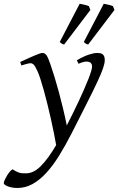

<svg xmlns="http://www.w3.org/2000/svg" viewBox="-108 -732 615 997"><path d="M436 -419.9Q436 -403.3 427 -377.2Q418 -351.1 397.7 -307.4Q377.4 -263.7 344.5 -198.7Q311.5 -133.8 264.2 -40Q231.4 23.9 199 76.2Q166.5 128.4 132.3 165.8Q98.1 203.1 61 223.6Q23.9 244.1 -17.6 244.1Q-32.2 244.1 -45.2 241.7Q-58.1 239.3 -67.6 235.6Q-77.1 231.9 -82.8 227.5Q-88.4 223.1 -88.4 219.2Q-88.4 213.4 -83.7 202.9Q-79.1 192.4 -72.3 180.9Q-65.4 169.4 -57.4 159.9Q-49.3 150.4 -42.5 147Q-30.8 154.8 -21.7 159.2Q-12.7 163.6 -4.9 165.5Q2.9 167.5 10.7 167.7Q18.6 168 27.3 168Q66.9 168 104.7 129.6Q142.6 91.3 183.6 21.5Q178.7 -6.8 171.6 -42.5Q164.6 -78.1 156 -115.7Q147.5 -153.3 138.2 -191.2Q128.9 -229 119.6 -262.2Q110.4 -295.4 101.8 -322Q93.3 -348.6 85.9 -363.8Q74.7 -388.7 66.9 -396.2Q59.1 -403.8 50.8 -403.8Q46.4 -403.8 38.3 -402.1Q30.3 -400.4 22.5 -397.9Q13.2 -395.5 2.9 -392.1L-2.9 -410.2Q17.6 -419.4 36.1 -428Q54.7 -436.5 69.6 -442.9Q84.5 -449.2 95.7 -453.1Q106.9 -457 112.8 -457Q119.6 -457 124.8 -453.6Q129.9 -450.2 134.8 -442.9Q139.6 -435.5 144.3 -423.6Q148.9 -411.6 154.8 -395Q164.1 -368.7 175 -332.8Q186 -296.9 197.3 -255.4Q208.5 -213.9 219.2 -169.2Q230 -124.5 238.8 -80.6Q254.4 -111.3 270.3 -143.3Q286.1 -175.3 300.8 -206.5Q315.4 -237.8 327.9 -266.4Q340.3 -294.9 349.9 -318.8Q359.4 -342.8 364.7 -360.1Q370.1 -377.4 370.1 -386.2Q370.1 -410.6 344.2 -412.1Q328.6 -413.6 299.8 -400.9L291 -418.9Q326.2 -439.5 352.8 -448.2Q379.4 -457 396 -457Q404.3 -457 411.6 -455.8Q418.9 -454.6 424.3 -450.7Q429.7 -446.8 432.9 -439.5Q436 -432.1 436 -419.9ZM225.1 -501Q217.8 -502 213.4 -504.9Q209 -507.8 202.1 -513.7L305.7 -712.4Q310.5 -711.4 317.1 -710.2Q323.7 -709 330.6 -707.3Q337.4 -705.6 343.5 -703.9Q349.6 -702.1 353.5 -700.2L361.3 -680.2ZM350.1 -501Q342.8 -502 338.4 -504.9Q334 -507.8 327.1 -513.7L430.7 -712.4Q435.5 -711.4 442.1 -710.2Q448.7 -709 455.6 -707.3Q462.4 -705.6 468.5 -703.9Q474.6 -702.1 478.5 -700.2L486.3 -680.2Z"/></svg>

Font: Gentium Plus CyrE
Style: Italic
Weight: 400
Italic angle: -8°
Designer: J. Victor Gaultney, Annie Olsen, Iska Routamaa, Becca Hirsbrunner
Foundry: SIL International
Version: Version 5.000